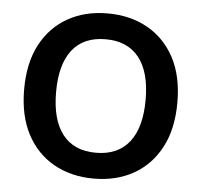

<svg xmlns="http://www.w3.org/2000/svg" viewBox="-48 -659 765 729"><g transform="rotate(5 334.5 -294.0)"><path d="M333.5 -609.2Q420.2 -609.2 486.2 -572.2Q552.2 -535.2 589.4 -465.4Q626.5 -395.5 626.5 -295Q626.5 -194.5 589.4 -124.1Q552.2 -53.8 486.6 -16.8Q421 20.2 334.5 20.2Q248.8 20.2 182.8 -16.8Q116.8 -53.8 79.6 -124.1Q42.5 -194.5 42.5 -295Q42.5 -395.5 79.5 -465.4Q116.5 -535.2 182.1 -572.2Q247.8 -609.2 333.5 -609.2ZM334.5 -510.8Q250.8 -510.8 207.5 -455.6Q164.2 -400.5 164.2 -295Q164.2 -189.2 207.5 -133.8Q250.8 -78.2 334.5 -78.2Q418.2 -78.2 461.9 -133.8Q505.5 -189.2 505.5 -295Q505.5 -400.5 461.9 -455.6Q418.2 -510.8 334.5 -510.8Z"/></g></svg>

Font: Podkova VF Beta
Style: Regular
Weight: 400
Designer: Ilya Yudin
Foundry: Cyreal (www.cyreal.org)
Version: Version 2.100